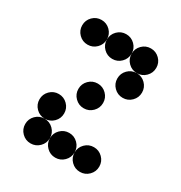

<svg xmlns="http://www.w3.org/2000/svg" viewBox="-162 -802 870 921"><g transform="rotate(30 273.5 -342.0)"><path d="M205.1 -615.2Q205.1 -586.9 185.1 -566.9Q165 -546.9 136.7 -546.9Q108.4 -546.9 88.4 -566.9Q68.4 -586.9 68.4 -615.2Q68.4 -643.6 88.4 -663.6Q108.4 -683.6 136.7 -683.6Q165 -683.6 185.1 -663.6Q205.1 -643.6 205.1 -615.2ZM341.8 -615.2Q341.8 -586.9 321.8 -566.9Q301.8 -546.9 273.4 -546.9Q245.1 -546.9 225.1 -566.9Q205.1 -586.9 205.1 -615.2Q205.1 -643.6 225.1 -663.6Q245.1 -683.6 273.4 -683.6Q301.8 -683.6 321.8 -663.6Q341.8 -643.6 341.8 -615.2ZM478.5 -615.2Q478.5 -586.9 458.5 -566.9Q438.5 -546.9 410.2 -546.9Q381.8 -546.9 361.8 -566.9Q341.8 -586.9 341.8 -615.2Q341.8 -643.6 361.8 -663.6Q381.8 -683.6 410.2 -683.6Q438.5 -683.6 458.5 -663.6Q478.5 -643.6 478.5 -615.2ZM478.5 -478.5Q478.5 -450.2 458.5 -430.2Q438.5 -410.2 410.2 -410.2Q381.8 -410.2 361.8 -430.2Q341.8 -450.2 341.8 -478.5Q341.8 -506.8 361.8 -526.9Q381.8 -546.9 410.2 -546.9Q438.5 -546.9 458.5 -526.9Q478.5 -506.8 478.5 -478.5ZM341.8 -341.8Q341.8 -313.5 321.8 -293.5Q301.8 -273.4 273.4 -273.4Q245.1 -273.4 225.1 -293.5Q205.1 -313.5 205.1 -341.8Q205.1 -370.1 225.1 -390.1Q245.1 -410.2 273.4 -410.2Q301.8 -410.2 321.8 -390.1Q341.8 -370.1 341.8 -341.8ZM205.1 -205.1Q205.1 -176.8 185.1 -156.7Q165 -136.7 136.7 -136.7Q108.4 -136.7 88.4 -156.7Q68.4 -176.8 68.4 -205.1Q68.4 -233.4 88.4 -253.4Q108.4 -273.4 136.7 -273.4Q165 -273.4 185.1 -253.4Q205.1 -233.4 205.1 -205.1ZM205.1 -68.4Q205.1 -40 185.1 -20Q165 0 136.7 0Q108.4 0 88.4 -20Q68.4 -40 68.4 -68.4Q68.4 -96.7 88.4 -116.7Q108.4 -136.7 136.7 -136.7Q165 -136.7 185.1 -116.7Q205.1 -96.7 205.1 -68.4ZM341.8 -68.4Q341.8 -40 321.8 -20Q301.8 0 273.4 0Q245.1 0 225.1 -20Q205.1 -40 205.1 -68.4Q205.1 -96.7 225.1 -116.7Q245.1 -136.7 273.4 -136.7Q301.8 -136.7 321.8 -116.7Q341.8 -96.7 341.8 -68.4ZM478.5 -68.4Q478.5 -40 458.5 -20Q438.5 0 410.2 0Q381.8 0 361.8 -20Q341.8 -40 341.8 -68.4Q341.8 -96.7 361.8 -116.7Q381.8 -136.7 410.2 -136.7Q438.5 -136.7 458.5 -116.7Q478.5 -96.7 478.5 -68.4Z"/></g></svg>

Font: DatDot
Style: Bold
Weight: 700
Designer: GGBot
Version: 1.00